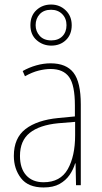

<svg xmlns="http://www.w3.org/2000/svg" viewBox="-20 -816 450 846"><path d="M203 -537Q272 -537 304 -495.5Q336 -454 336 -356V0H315L313 -96H311Q303 -69 286.5 -45Q270 -21 242.5 -5.5Q215 10 172 10Q104 10 72.5 -31Q41 -72 41 -129Q41 -208 92.5 -247.5Q144 -287 237 -296L310 -303V-351Q310 -441 284.5 -476.5Q259 -512 203 -512Q179 -512 150.5 -505Q122 -498 90 -480L80 -503Q108 -519 140 -528Q172 -537 203 -537ZM237 -273Q154 -265 111 -230.5Q68 -196 68 -129Q68 -74 95.5 -43.5Q123 -13 172 -13Q246 -13 278.5 -70.5Q311 -128 311 -220V-279ZM206 -615Q169 -615 141.5 -639Q114 -663 114 -705Q114 -747 140.5 -771.5Q167 -796 205 -796Q243 -796 269.5 -770.5Q296 -745 296 -705Q296 -664 270.5 -639.5Q245 -615 206 -615ZM206 -638Q237 -638 255 -656.5Q273 -675 273 -705Q273 -735 254 -754Q235 -773 205 -773Q173 -773 155 -753.5Q137 -734 137 -705Q137 -678 155 -658Q173 -638 206 -638Z"/></svg>

Font: Noto Sans Telugu Condensed Thin
Style: Regular
Weight: 100
Width: 3
Designer: Jelle Bosma - Monotype Design Team
Foundry: Monotype Imaging Inc.
Version: Version 2.005; ttfautohint (v1.8.4.7-5d5b)